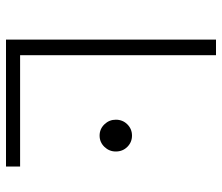

<svg xmlns="http://www.w3.org/2000/svg" viewBox="-70 -670 740 640"><g transform="rotate(90 300.0 -350.0)"><path d="M112 0V-700H164V-47H535V0ZM432 -312Q410 -312 394.5 -328Q379 -344 379 -366Q379 -389 394.5 -404.5Q410 -420 432 -420Q454 -420 469.5 -404.5Q485 -389 485 -366Q485 -344 469.5 -328Q454 -312 432 -312Z"/></g></svg>

Font: Red Hat Mono VF Light
Style: Regular
Weight: 300
Monospace: yes
Designer: Pentagram, MCKL
Foundry: Pentagram, MCKL
Version: Version 1.023